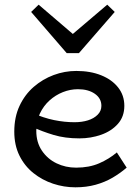

<svg xmlns="http://www.w3.org/2000/svg" viewBox="-20 -786 600 820"><path d="M302 14Q253 14 206.5 -1.5Q160 -17 122.5 -47Q85 -77 63 -121.5Q41 -166 41 -224Q41 -286 63.5 -334Q86 -382 124 -415Q162 -448 209 -465.5Q256 -483 306 -483Q366 -483 412 -464.5Q458 -446 484.5 -412.5Q511 -379 511 -334Q511 -288 483.5 -257Q456 -226 412 -210.5Q368 -195 319 -195Q258 -195 209.5 -209.5Q161 -224 115 -245L114 -305Q167 -282 211.5 -273Q256 -264 298 -264Q330 -264 355.5 -272Q381 -280 397 -296Q413 -312 413 -334Q413 -366 385 -385.5Q357 -405 313 -405Q280 -405 248.5 -392.5Q217 -380 191.5 -357Q166 -334 150.5 -301.5Q135 -269 135 -227Q135 -178 159 -142.5Q183 -107 221.5 -88.5Q260 -70 305 -70Q361 -70 403.5 -88.5Q446 -107 479 -135L521 -70Q493 -46 460.5 -27Q428 -8 388.5 3Q349 14 302 14ZM438 -766 470 -735 317 -559H265L113 -735L145 -766L291 -641Z"/></svg>

Font: BioRhyme ExtraBold
Style: Regular
Weight: 400
Version: Version 1.600;gftools[0.9.33]